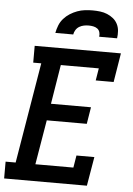

<svg xmlns="http://www.w3.org/2000/svg" viewBox="-62 -1001 724 1047"><g transform="rotate(5 300.0 -477.5)"><path d="M1 0V-92H56L148 -643H104V-735H576L550 -576H452L463 -643H255L220 -428H439L424 -336H205L164 -92H372L383 -159H481L454 0ZM210 -815Q214 -836 222 -856.5Q230 -877 245 -894Q260 -911 279 -923Q298 -935 318.5 -942.5Q339 -950 360 -952.5Q381 -955 402 -955Q423 -955 443.5 -952.5Q464 -950 482 -942.5Q500 -935 515 -923Q530 -911 539 -893.5Q548 -876 549.5 -855.5Q551 -835 548 -815H450Q452 -828 448.5 -840Q445 -852 435.5 -859Q426 -866 413.5 -868.5Q401 -871 388 -871Q375 -871 362 -868.5Q349 -866 337 -859Q325 -852 317.5 -840Q310 -828 308 -815Z"/></g></svg>

Font: Iosevka Etoile SmBdObl
Style: Regular
Weight: 600
Italic angle: -9°
Designer: Belleve Invis
Foundry: Belleve Invis
Version: Version 15.5.2; ttfautohint (v1.8.4)